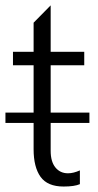

<svg xmlns="http://www.w3.org/2000/svg" viewBox="-24 -679 363 709"><path d="M306.2 -225.1H163.1V-122.1Q163.1 -82 180.7 -60.5Q198.2 -39.1 227.1 -39.1Q247.1 -39.1 271 -49.8V1Q251 9.8 210.9 9.8Q151.4 9.8 125.7 -26.1Q100.1 -62 100.1 -127.9V-225.1H-3.9V-263.2H100.1V-438H23.9V-487.8H100.1V-595.2L163.1 -659.2V-487.8H287.1V-438H163.1V-263.2H306.2Z"/></svg>

Font: HK Grotesk Light
Style: Regular
Weight: 300
Designer: Alfredo Marco Pradil and Stefan Peev
Foundry: Hanken Design Co.
Version: Version 1.045;PS 001.045;hotconv 1.0.88;makeotf.lib2.5.64775